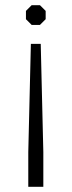

<svg xmlns="http://www.w3.org/2000/svg" viewBox="-20 -518 276 740"><path d="M134 -498 156 -476V-444L134 -422H102L80 -444V-476L102 -498ZM137 -349 147 68V202H89V68L99 -349Z"/></svg>

Font: Chakra Petch Light
Style: Regular
Weight: 300
Designer: Katatrad Aksorn Co.,Ltd.
Foundry: Cadson Demak Co.,Ltd.
Version: Version 1.000; ttfautohint (v1.6)